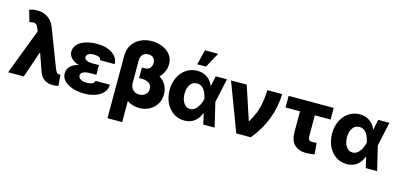

<svg xmlns="http://www.w3.org/2000/svg" viewBox="-81 -1345 4387 2103"><g transform="rotate(15 2112.0 -293.5)"><path d="M517.1 9.3Q464.8 9.3 426.5 -15.9Q388.2 -41 368.7 -88.4L297.4 -293H290L189.9 0H12.2L209 -516.6L198.2 -543.9Q186.5 -571.8 174.8 -585Q163.1 -598.1 145 -598.6Q127 -599.1 95.7 -589.8L57.6 -721.2Q102.1 -737.3 145 -737.3Q216.3 -737.3 268.1 -701.9Q319.8 -666.5 345.2 -600.6L504.9 -184.6Q519 -147.9 529.3 -134.8Q539.6 -121.6 558.6 -121.6Q566.4 -122.1 572.3 -123.5L583.5 0.5Q573.7 4.4 554 6.8Q534.2 9.3 517.1 9.3Z M953.1 -286.6V-223.1H872.1Q849.6 -222.7 827.6 -217.5Q805.7 -212.4 791.5 -200.2Q777.3 -188 776.9 -167Q777.3 -146.5 799.8 -129.4Q822.3 -112.3 867.2 -112.3Q914.6 -112.3 937.3 -123.8Q960 -135.3 961.4 -156.7H1124.5Q1123.5 -100.6 1088.1 -63.5Q1052.7 -26.4 997.1 -8.3Q941.4 9.8 878.9 9.8Q804.7 9.8 744.9 -9.5Q685.1 -28.8 649.7 -64.2Q614.3 -99.6 613.8 -148.9Q614.3 -196.3 646 -229.7Q677.7 -263.2 739.7 -277.3Q683.6 -293 653.1 -325.4Q622.6 -357.9 622.1 -396.5Q622.6 -446.8 655.8 -481.7Q689 -516.6 746.8 -534.7Q804.7 -552.7 878.9 -552.7Q943.8 -552.7 997.6 -533.2Q1051.3 -513.7 1083.5 -477.1Q1115.7 -440.4 1117.2 -388.2H951.7Q950.2 -411.6 927 -421.1Q903.8 -430.7 868.7 -430.7Q827.1 -430.7 807.4 -415Q787.6 -399.4 787.1 -380.9Q787.6 -359.4 810.5 -346.4Q833.5 -333.5 872.1 -333.5H953.1Z M1447.3 -737.3Q1509.3 -737.3 1565.4 -714.8Q1621.6 -692.4 1657.2 -648.7Q1692.9 -605 1692.4 -541Q1692.9 -498.5 1675.3 -457.5Q1657.7 -416.5 1625.5 -385.3Q1672.9 -356.9 1698.5 -310.5Q1724.1 -264.2 1723.6 -207.5Q1724.1 -143.6 1693.8 -95.5Q1663.6 -47.4 1612.8 -20.3Q1562 6.8 1500.5 6.8Q1464.4 6.8 1430.2 -2.4Q1396 -11.7 1364.7 -32.7L1360.4 -31.2V204.1H1193.8V-504.9Q1193.8 -577.6 1228.3 -629.6Q1262.7 -681.6 1320.1 -709.5Q1377.4 -737.3 1447.3 -737.3ZM1414.6 -420.9V-429.7H1444.3Q1478 -429.7 1495.4 -442.6Q1512.7 -455.6 1519 -474.1Q1525.4 -492.7 1525.4 -509.3Q1525.4 -543.5 1505.1 -565.4Q1484.9 -587.4 1447.3 -587.4Q1409.2 -587.4 1385 -563.5Q1360.8 -539.6 1360.4 -492.7V-238.8Q1360.8 -196.3 1387.2 -166.3Q1413.6 -136.2 1461.4 -136.2Q1505.9 -136.2 1532.2 -161.6Q1558.6 -187 1558.6 -224.6Q1558.6 -268.6 1526.9 -289.1Q1495.1 -309.6 1453.6 -309.6H1414.6Z M2010.3 11.7Q1941.4 11.2 1887.5 -24.9Q1833.5 -61 1802.5 -125Q1771.5 -189 1771 -272.5Q1771.5 -356 1803.7 -418.9Q1835.9 -481.9 1890.4 -517.3Q1944.8 -552.7 2011.2 -552.7Q2074.7 -552.7 2123 -520.3Q2171.4 -487.8 2192.9 -431.6H2196.8L2220.2 -545.9H2347.2L2289.1 -272.9L2354 0H2225.1L2198.2 -119.6H2193.8Q2174.3 -64.5 2128.9 -26.4Q2083.5 11.7 2010.3 11.7ZM2164.1 -272.9V-274.4Q2156.7 -311 2142.3 -343.5Q2127.9 -376 2104 -396.5Q2080.1 -417 2043.9 -417.5Q1993.7 -417 1966.6 -377Q1939.5 -336.9 1939.5 -274.4Q1939.5 -210.4 1967.3 -168.9Q1995.1 -127.4 2040 -127.4Q2072.8 -127.4 2098.1 -149.4Q2123.5 -171.4 2140.4 -204.6Q2157.2 -237.8 2164.1 -271.5ZM1990.2 -620.6 2032.7 -790.5H2182.1L2089.8 -620.6Z M2599.6 0 2393.6 -545.9H2571.8L2696.3 -168H2702.1Q2739.7 -230 2760.7 -285.4Q2781.7 -340.8 2791.7 -402.6Q2801.8 -464.4 2806.6 -545.9H2974.1Q2970.2 -398.4 2916.3 -257.6Q2862.3 -116.7 2763.7 0Z M3558.1 -545.9V-414.1H3379.4V-176.3Q3379.9 -124 3424.3 -124Q3442.4 -124 3452.1 -125.2Q3461.9 -126.5 3475.6 -128.9L3487.8 -1.5Q3465.8 4.9 3444.6 7.3Q3423.3 9.8 3392.6 9.8Q3307.6 9.8 3259.8 -36.9Q3211.9 -83.5 3211.4 -176.8V-414.1H3047.4V-545.9Z M3852.5 11.7Q3783.7 11.2 3729.7 -24.9Q3675.8 -61 3644.8 -125Q3613.8 -189 3613.3 -272.5Q3613.8 -356 3646 -418.9Q3678.2 -481.9 3732.7 -517.3Q3787.1 -552.7 3853.5 -552.7Q3917 -552.7 3965.3 -520.3Q4013.7 -487.8 4035.2 -431.6H4039.1L4062.5 -545.9H4189.5L4131.3 -272.9L4196.3 0H4067.4L4040.5 -119.6H4036.1Q4016.6 -64.5 3971.2 -26.4Q3925.8 11.7 3852.5 11.7ZM4006.3 -272.9V-274.4Q3999 -311 3984.6 -343.5Q3970.2 -376 3946.3 -396.5Q3922.4 -417 3886.2 -417.5Q3835.9 -417 3808.8 -377Q3781.7 -336.9 3781.7 -274.4Q3781.7 -210.4 3809.6 -168.9Q3837.4 -127.4 3882.3 -127.4Q3915 -127.4 3940.4 -149.4Q3965.8 -171.4 3982.7 -204.6Q3999.5 -237.8 4006.3 -271.5Z"/></g></svg>

Font: Inter Display Extra Bold
Style: Regular
Weight: 800
Designer: Rasmus Andersson
Foundry: rsms
Version: Version 4.000;git-4fc901f